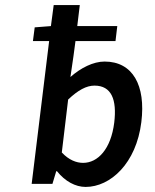

<svg xmlns="http://www.w3.org/2000/svg" viewBox="-20 -726 611 758"><path d="M249 -333C288 -370 321 -388 353 -388C420 -388 442 -333 431 -242C418 -137 366 -83 308 -83C282 -83 252 -94 224 -124ZM270 -504 278 -564H436L443 -623H285L295 -706H192L181 -623L117 -618L110 -564H174L105 0H187L202 -50H205C237 -10 278 12 318 12C416 12 518 -81 538 -244C556 -389 504 -483 393 -483C348 -483 299 -458 258 -422Z"/></svg>

Font: Falling Sky
Style: CondObl
Weight: 400
Designer: Paul D. Hunt
Foundry: Adobe Systems Incorporated
Version: Version 1.02